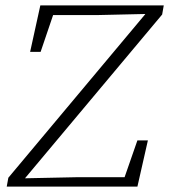

<svg xmlns="http://www.w3.org/2000/svg" viewBox="-20 -694 629 714"><path d="M5 0 11 -33 530 -653 518 -623 520 -642 344 -638H152L185 -660L131 -501H92L130 -674H589L583 -640L62 -18L75 -48L73 -31L265 -35H467L436 -14L491 -172H530L491 0Z"/></svg>

Font: Source Serif 4 Light
Style: Italic
Weight: 300
Italic angle: -12°
Designer: Frank Grießhammer
Foundry: Adobe Systems Incorporated
Version: Version 4.004;hotconv 1.0.116;makeotfexe 2.5.65601